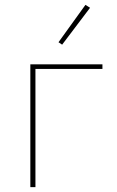

<svg xmlns="http://www.w3.org/2000/svg" viewBox="-20 -771 482 791"><path d="M105 0V-506H402V-487H126V0ZM351 -739 236 -587 221 -597 332 -751Z"/></svg>

Font: IBM Plex Sans Thin
Style: Regular
Weight: 250
Designer: Mike Abbink, Paul van der Laan, Pieter van Rosmalen
Foundry: Bold Monday
Version: Version 3.201